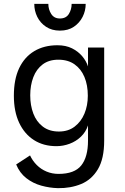

<svg xmlns="http://www.w3.org/2000/svg" viewBox="-20 -747 647 997"><path d="M437 -17V-96Q426 -62 400.5 -37.5Q375 -13 341.5 -0.5Q308 12 273 12Q206 12 156.5 -19.5Q107 -51 79.5 -109.5Q52 -168 52 -250Q52 -335 79.5 -393Q107 -451 158 -481.5Q209 -512 278 -512Q322 -512 354 -496Q386 -480 407 -455Q428 -430 437 -402V-500H521V-17Q521 77 488.5 131.5Q456 186 401.5 208.5Q347 231 281 230Q238 229 194.5 217Q151 205 116.5 178Q82 151 64 107L136 60Q149 88 171 110Q193 132 222 144Q251 156 284 156Q367 156 402 112Q437 68 437 -17ZM286 -64Q334 -64 367.5 -89.5Q401 -115 418.5 -157Q436 -199 436 -250Q436 -305 418.5 -347Q401 -389 367 -413Q333 -437 283 -437Q234 -437 201.5 -412.5Q169 -388 153 -346Q137 -304 137 -252Q137 -200 153 -157.5Q169 -115 202.5 -89.5Q236 -64 286 -64ZM291 -588Q249 -588 219 -608Q189 -628 173.5 -659.5Q158 -691 158 -727H231Q231 -698 246 -674.5Q261 -651 291 -651Q323 -651 337.5 -674.5Q352 -698 352 -727H425Q425 -691 409 -659.5Q393 -628 363.5 -608Q334 -588 291 -588Z"/></svg>

Font: Inclusive Sans
Style: Regular
Weight: 400
Designer: Olivia King
Foundry: Olivia King
Version: Version 2.004